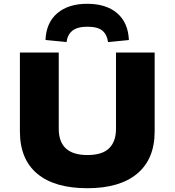

<svg xmlns="http://www.w3.org/2000/svg" viewBox="-20 -982 921 1013"><path d="M441 11Q268 11 176.5 -65.5Q85 -142 85 -289V-705H290V-302Q290 -233 328 -198.5Q366 -164 441 -164Q519 -164 555.5 -199.5Q592 -235 592 -302V-705H796V-289Q796 -143 704 -66Q612 11 441 11ZM331 -760 220 -771Q224 -863 282.5 -912.5Q341 -962 440 -962Q540 -962 598 -912.5Q656 -863 660 -771L550 -760Q545 -799 520.5 -820Q496 -841 441 -841Q388 -841 362 -820Q336 -799 331 -760Z"/></svg>

Font: Nunito Sans 7pt SemiExpanded Black
Style: Regular
Weight: 900
Width: 6
Designer: Vernon Adams
Foundry: Vernon Adams
Version: Version 3.101;gftools[0.9.27]